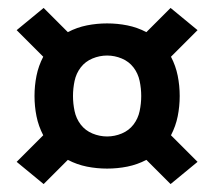

<svg xmlns="http://www.w3.org/2000/svg" viewBox="-20 -582 540 484"><path d="M410 -118 349 -179Q326 -167 301 -162Q276 -157 250 -157Q224 -157 199 -162Q174 -167 151 -179L90 -118L22 -174L89 -241Q77 -264 72 -289Q67 -314 67 -340Q67 -366 72 -391Q77 -416 89 -439L22 -506L90 -562L151 -501Q174 -513 199 -518Q224 -523 250 -523Q276 -523 301 -518Q326 -513 349 -501L410 -562L478 -506L411 -439Q423 -416 428 -391Q433 -366 433 -340Q433 -314 428 -289Q423 -264 411 -241L478 -174ZM250 -238Q269 -238 287 -245.5Q305 -253 316.5 -268Q328 -283 332 -302Q336 -321 336 -340Q336 -359 332 -378Q328 -397 316.5 -412Q305 -427 287 -434.5Q269 -442 250 -442Q231 -442 213 -434.5Q195 -427 183.5 -412Q172 -397 168 -378Q164 -359 164 -340Q164 -321 168 -302Q172 -283 183.5 -268Q195 -253 213 -245.5Q231 -238 250 -238Z"/></svg>

Font: Iosevka Curly Heavy
Style: Regular
Weight: 900
Monospace: yes
Designer: Belleve Invis
Foundry: Belleve Invis
Version: Version 22.1.2; ttfautohint (v1.8.4)